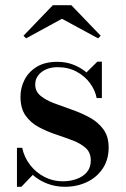

<svg xmlns="http://www.w3.org/2000/svg" viewBox="-20 -706 482 736"><path d="M45 10V-139.5H65Q73 -102.5 95.5 -73.5Q118 -44.5 150.5 -27.8Q183 -11 220.5 -11Q249 -11 273.5 -19.8Q298 -28.5 313 -46Q328 -63.5 328 -91Q328 -121 308.8 -138.5Q289.5 -156 258.5 -167.8Q227.5 -179.5 193.2 -191Q159 -202.5 128.2 -219Q97.5 -235.5 78 -263Q58.5 -290.5 58.5 -335.5Q58.5 -369.5 74 -400Q89.5 -430.5 120.8 -449.8Q152 -469 199.5 -469Q233.5 -469 261.8 -457.8Q290 -446.5 311.5 -428.5L353 -469.5H370.5V-330H350.5Q345 -360 325.2 -387Q305.5 -414 273.8 -431.2Q242 -448.5 200.5 -448.5Q177 -448.5 157.8 -440.5Q138.5 -432.5 126.8 -417.5Q115 -402.5 115 -382Q115 -355.5 135.5 -338.8Q156 -322 188 -310Q220 -298 255.8 -285.5Q291.5 -273 323.8 -255.5Q356 -238 376.2 -210.5Q396.5 -183 396.5 -140.5Q396.5 -94 373.8 -60Q351 -26 313 -8Q275 10 228.5 10Q193 10 161.5 -2Q130 -14 105.5 -35.5L62 10ZM80 -559 70 -569 182.5 -686H253.5L366 -569L356 -559L217.5 -634Z"/></svg>

Font: Bodoni Moda 11pt Medium
Style: Regular
Weight: 500
Designer: Owen Earl
Foundry: indestructible type
Version: Version 2.004